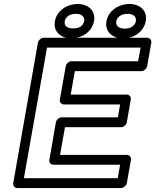

<svg xmlns="http://www.w3.org/2000/svg" viewBox="-20 -927 786 972"><path d="M577 -333H292C277 -333 265 -319 263 -308L230 -118C227 -103 239 -93 250 -93H588L576 -25H101L218 -686H692L679 -617H342C327 -617 315 -603 313 -592L283 -423C280 -408 293 -398 304 -398H588ZM593 -283C604 -283 619 -293 622 -308L642 -423C644 -434 637 -448 622 -448H338L359 -567H696C707 -567 722 -577 725 -592L746 -711C748 -722 740 -736 725 -736H202C191 -736 175 -726 172 -711L47 0C45 11 53 25 68 25H592C603 25 619 15 622 0L643 -118C645 -129 637 -143 622 -143H284L309 -283ZM351 -783C316 -783 304 -799 308 -820C311 -840 331 -857 364 -857C396 -857 409 -840 406 -820C402 -799 384 -783 351 -783ZM342 -733C393 -733 446 -765 456 -820C466 -874 424 -907 373 -907C322 -907 268 -875 258 -820C248 -764 291 -733 342 -733ZM612 -782C579 -782 565 -799 569 -820C572 -840 593 -857 626 -857C658 -857 671 -840 668 -820C664 -799 644 -782 612 -782ZM604 -732C655 -732 708 -765 718 -820C728 -874 686 -907 635 -907C584 -907 529 -875 519 -820C509 -765 552 -732 604 -732Z"/></svg>

Font: Asimov
Style: WidOuIt
Weight: 500
Designer: Google
Version: Version 2.000980; 2014